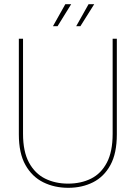

<svg xmlns="http://www.w3.org/2000/svg" viewBox="-20 -885 649 917"><path d="M306 12Q240 12 186.5 -14.5Q133 -41 101.5 -97Q70 -153 70 -243V-700H90V-246Q90 -161 118.5 -108.5Q147 -56 195.5 -32Q244 -8 305 -8Q367 -8 415 -32Q463 -56 490.5 -108.5Q518 -161 518 -246V-700H538V-243Q538 -153 507.5 -97Q477 -41 424.5 -14.5Q372 12 306 12ZM344 -760 403 -865H430L364 -760ZM233 -760 292 -865H320L255 -760Z"/></svg>

Font: DM Sans 18pt Thin
Style: Regular
Weight: 250
Designer: Colophon Foundry, Jonny Pinhorn
Foundry: Colophon Foundry
Version: Version 4.004;gftools[0.9.30]